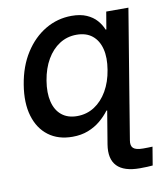

<svg xmlns="http://www.w3.org/2000/svg" viewBox="-83 -607 761 882"><g transform="rotate(-10 297.5 -166.0)"><path d="M498.5 206.5Q424.3 206.5 392.1 172.9Q359.9 139.2 370.6 72.8L397.9 -91.8H502L475.1 71.8Q470.7 97.2 482.9 108.4Q495.1 119.6 528.3 119.6Q537.1 119.6 550.3 119.4Q563.5 119.1 572.3 118.7L558.1 204.1Q547.4 205.1 532.2 205.8Q517.1 206.5 498.5 206.5ZM219.2 10.3Q152.3 10.3 107.2 -23.7Q62 -57.6 43.7 -119.4Q25.4 -181.2 39.1 -264.2Q52.7 -348.1 91.8 -409.4Q130.9 -470.7 187.5 -504.2Q244.1 -537.6 310.1 -537.6Q351.1 -537.6 379.6 -525.1Q408.2 -512.7 426.3 -492.2Q444.3 -471.7 453.6 -448.2H457L470.7 -529.3H574.2L486.8 0H383.8L397.5 -81.1H392.6Q374.5 -56.6 349.6 -35.9Q324.7 -15.1 292.2 -2.4Q259.8 10.3 219.2 10.3ZM256.3 -79.6Q301.3 -79.6 337.2 -102.8Q373 -126 397.2 -167.7Q421.4 -209.5 430.2 -264.6Q439.5 -320.3 429.2 -361.3Q418.9 -402.3 390.6 -425.3Q362.3 -448.2 317.4 -448.2Q273.4 -448.2 238 -425.5Q202.6 -402.8 178.7 -361.8Q154.8 -320.8 145.5 -264.6Q136.2 -208.5 146.5 -166.7Q156.7 -125 184.8 -102.3Q212.9 -79.6 256.3 -79.6Z"/></g></svg>

Font: Inter 24pt Medium
Style: Italic
Weight: 500
Italic angle: -9.3988°
Designer: Rasmus Andersson
Foundry: rsms
Version: Version 4.001;git-66647c0bb